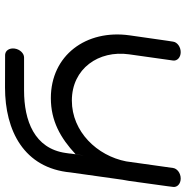

<svg xmlns="http://www.w3.org/2000/svg" viewBox="-8 -657 730 754"><g transform="rotate(90 357.0 -280.0)"><path d="M681.2 -624.6H680.9C660 -624.6 641.9 -610.7 639.7 -594.7L613.8 -410.7C591.7 -296.2 496.9 -197.2 375 -197.2C249.3 -197.2 176.6 -302.5 193.3 -421.6C210 -540.8 217.7 -594.7 217.7 -594.7C219.9 -610.7 205.7 -624.6 184.8 -624.6C163.9 -624.6 145.8 -610.9 143.6 -595C143.6 -595 142.8 -594.5 118.8 -423.9C94.8 -253.2 197.4 -114.7 365.2 -114.7C454.7 -114.7 521.7 -152.3 585.9 -212.1L583.1 -192.5C583 -191.3 583 -190.1 583 -188.9C582.3 -184.1 581.6 -179 580.8 -173.4C563.5 -49.8 453.5 -9.5 335.6 -9.5C217.7 -9.5 205.5 -9.5 205.5 -9.5C189.7 -9.5 173.7 6.6 170.7 27.5C167.8 48.4 179.1 64.6 194.8 64.6C194.8 64.6 154.4 65.3 323.6 65.3C492.8 65.3 640.3 -8.7 657.2 -192.3C657.3 -192.4 661.5 -222.2 686 -396.8C687.7 -405 689.2 -413.3 690.4 -421.6C714.7 -594.2 714 -594.7 714 -594.7C716.3 -610.7 702.1 -624.6 681.2 -624.6ZM586.8 -216.2C586.5 -215 586.2 -213.9 586 -212.7C586.9 -219 594.5 -271.6 586.8 -216.2Z"/></g></svg>

Font: Hi.
Style: Tall Oblique
Weight: 400
Designer: Mew Too, Robert Jablonski
Foundry: Cannot Into Space Fonts
Version: Version 1.996